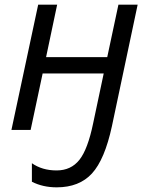

<svg xmlns="http://www.w3.org/2000/svg" viewBox="-20 -555 639 820"><path d="M222.2 245.1Q163.1 245.1 116.2 221.2V142.1Q160.2 172.9 221.7 172.9Q283.2 172.9 319.1 127.7Q355 82.5 377.9 -28.8L422.9 -241.2H162.1L110.8 0H28.8L143.1 -535.2H224.1L176.8 -311H438L485.8 -535.2H567.9L458 -16.1Q427.2 126.5 372.8 185.8Q318.4 245.1 222.2 245.1Z"/></svg>

Font: OpenSans-Italic
Style: Italic
Weight: 400
Italic angle: -12°
Foundry: Ascender Corporation
Version: Version 1.10